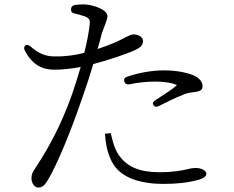

<svg xmlns="http://www.w3.org/2000/svg" viewBox="-20 -801 1040 854"><path d="M296 -761C295 -750 300 -744 308 -742C325 -738 343 -733 358 -728C377 -720 381 -713 379 -693C376 -663 368 -618 355 -566C317 -556 271 -549 223 -550C180 -550 150 -565 116 -594C106 -602 99 -603 93 -599C87 -594 85 -586 91 -575C125 -511 169 -491 223 -491C259 -491 301 -496 339 -503C327 -463 314 -422 301 -383C252 -244 196 -144 144 -64C143 -62 139 -57 137 -53C126 -37 120 -27 120 -8C120 14 134 33 149 33C168 33 177 25 192 1C234 -67 299 -227 346 -366C363 -413 380 -466 395 -516C465 -534 546 -563 569 -573C604 -588 616 -598 616 -619C616 -639 591 -648 574 -648C566 -648 556 -644 540 -636C510 -619 468 -601 414 -583C422 -609 428 -633 433 -653L445 -685C452 -704 458 -718 458 -730C457 -759 392 -780 359 -781C342 -782 329 -781 315 -779C303 -777 297 -772 296 -761ZM447 -206 473 -209C479 -179 488 -143 506 -115C543 -58 603 -35 688 -35C754 -35 791 -43 816 -49C829 -52 839 -54 849 -54C873 -54 898 -44 898 -27C898 -12 872 -2 842 4C813 11 767 17 709 17C593 17 502 -15 470 -98C454 -136 449 -172 447 -206ZM533 -438C536 -428 544 -424 556 -426C593 -434 633 -438 670 -438C700 -438 735 -435 758 -426C768 -423 768 -423 763 -419C753 -409 707 -378 672 -356C660 -349 657 -340 663 -333C668 -325 677 -324 688 -330L696 -334C726 -349 757 -365 781 -374C806 -386 821 -389 841 -391C864 -394 881 -397 881 -418C881 -437 867 -453 845 -464C820 -475 775 -488 709 -488C652 -488 593 -476 546 -460C534 -456 530 -449 533 -438Z"/></svg>

Font: 寒蝉锦书宋
Style: Regular
Weight: 400
Designer: 寒蝉锦书宋{Warren} 思源宋体{Ryoko NISHIZUKA 西塚涼子 (kana & ideographs); Frank Grießhammer (Latin, Greek & Cyrillic); Wenlong ZHANG 
Foundry: Adobe & ChillType
Version: Version 2.000;Glyphs 3.1.1 (3135)